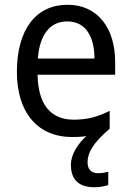

<svg xmlns="http://www.w3.org/2000/svg" viewBox="-20 -566 550 807"><path d="M348 116C348 76 371 35 441 -25V-100C391 -75 347 -63 290 -63C193 -63 140 -127 138 -252H464V-306C464 -447 391 -546 264 -546C132 -546 51 -443 51 -264C51 -94 137 10 284 10C305 10 325 9 343 6C309 37 278 81 278 127C278 187 309 221 377 221C401 221 418 217 435 212V156C426 158 411 162 393 162C365 162 348 147 348 116ZM263 -476C342 -476 377 -409 377 -320H139C147 -421 190 -476 263 -476Z"/></svg>

Font: Noto Sans Gurmukhi SemiCondensed
Style: Regular
Weight: 400
Width: 4
Designer: Jelle Bosma - Monotype Design Team
Foundry: Monotype Imaging Inc.
Version: Version 2.004